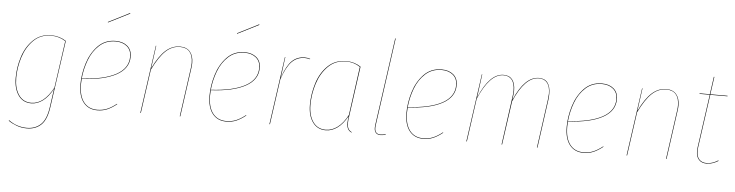

<svg xmlns="http://www.w3.org/2000/svg" viewBox="-52 -1005 5570 1455"><g transform="rotate(5 2733.0 -277.5)"><path d="M419 -494 346 16Q333 112 290.5 152Q248 192 182 192Q140 192 104 178.5Q68 165 41 146L43 142Q106 188 182 188Q246 188 287.5 149Q329 110 342 16L362 -125Q329 -63 287 -31.5Q245 0 199 0Q135 0 100 -50.5Q65 -101 65 -183Q65 -263 90 -342Q115 -421 169.5 -474Q224 -527 305 -527Q369 -527 419 -494ZM69 -183Q69 -103 103 -53.5Q137 -4 199 -4Q294 -4 364 -134L415 -492Q366 -524 305 -524Q225 -524 172 -471.5Q119 -419 94 -340.5Q69 -262 69 -183Z M564 -218Q562 -188 562 -177Q562 -89 598.5 -42Q635 5 701 5Q742 5 775.5 -9Q809 -23 847 -53L849 -50Q811 -20 777 -5.5Q743 9 701 9Q634 9 596 -39Q558 -87 558 -177Q558 -253 582.5 -334Q607 -415 660.5 -471Q714 -527 796 -527Q851 -527 885 -498.5Q919 -470 919 -418Q919 -327 825.5 -276.5Q732 -226 564 -218ZM564 -221Q732 -230 823.5 -279.5Q915 -329 915 -418Q915 -468 882 -495.5Q849 -523 796 -523Q723 -523 673 -477.5Q623 -432 597 -363Q571 -294 564 -221ZM888 -743 725 -661 724 -665 886 -747Z M1388 -411Q1388 -393 1385 -373L1333 0H1329L1381 -373Q1384 -394 1384 -411Q1384 -465 1359.5 -494.5Q1335 -524 1286 -524Q1226 -524 1177.5 -479Q1129 -434 1080 -333L1033 0H1029L1102 -517H1105L1081 -343Q1128 -440 1177 -483.5Q1226 -527 1286 -527Q1336 -527 1362 -496Q1388 -465 1388 -411Z M1546 -218Q1544 -188 1544 -177Q1544 -89 1580.5 -42Q1617 5 1683 5Q1724 5 1757.5 -9Q1791 -23 1829 -53L1831 -50Q1793 -20 1759 -5.5Q1725 9 1683 9Q1616 9 1578 -39Q1540 -87 1540 -177Q1540 -253 1564.5 -334Q1589 -415 1642.5 -471Q1696 -527 1778 -527Q1833 -527 1867 -498.5Q1901 -470 1901 -418Q1901 -327 1807.5 -276.5Q1714 -226 1546 -218ZM1546 -221Q1714 -230 1805.5 -279.5Q1897 -329 1897 -418Q1897 -468 1864 -495.5Q1831 -523 1778 -523Q1705 -523 1655 -477.5Q1605 -432 1579 -363Q1553 -294 1546 -221ZM1870 -743 1707 -661 1706 -665 1868 -747Z M2276 -520 2274 -517Q2254 -523 2235 -523Q2178 -523 2138 -484Q2098 -445 2064 -347L2015 0H2011L2084 -517H2087L2066 -359Q2098 -451 2137.5 -489Q2177 -527 2235 -527Q2257 -527 2276 -520Z M2661 -494 2609 -120Q2603 -86 2603 -59Q2603 -35 2611 -19Q2619 -3 2638 6L2636 9Q2616 0 2607.5 -17.5Q2599 -35 2599 -60Q2599 -72 2601 -89Q2603 -106 2604 -113Q2570 -52 2528 -21.5Q2486 9 2440 9Q2376 9 2340 -41Q2304 -91 2304 -173Q2304 -256 2329.5 -337.5Q2355 -419 2410.5 -473Q2466 -527 2550 -527Q2612 -527 2661 -494ZM2308 -173Q2308 -93 2342.5 -44Q2377 5 2440 5Q2486 5 2528.5 -26.5Q2571 -58 2605 -122L2656 -492Q2609 -524 2550 -524Q2468 -524 2413.5 -470Q2359 -416 2333.5 -335.5Q2308 -255 2308 -173Z M2814 -59Q2813 -53 2813 -42Q2813 5 2857 5Q2877 5 2895 -3L2896 1Q2877 9 2857 9Q2833 9 2821 -4.5Q2809 -18 2809 -42Q2809 -53 2810 -60L2904 -730L2908 -731Z M3044 -218Q3042 -188 3042 -177Q3042 -89 3078.5 -42Q3115 5 3181 5Q3222 5 3255.5 -9Q3289 -23 3327 -53L3329 -50Q3291 -20 3257 -5.5Q3223 9 3181 9Q3114 9 3076 -39Q3038 -87 3038 -177Q3038 -253 3062.5 -334Q3087 -415 3140.5 -471Q3194 -527 3276 -527Q3331 -527 3365 -498.5Q3399 -470 3399 -418Q3399 -327 3305.5 -276.5Q3212 -226 3044 -218ZM3044 -221Q3212 -230 3303.5 -279.5Q3395 -329 3395 -418Q3395 -468 3362 -495.5Q3329 -523 3276 -523Q3203 -523 3153 -477.5Q3103 -432 3077 -363Q3051 -294 3044 -221Z M4104 -414Q4104 -394 4101 -368L4050 0H4046L4097 -368Q4101 -402 4101 -415Q4101 -468 4079.5 -496Q4058 -524 4016 -524Q3910 -524 3828 -333L3781 0H3777L3828 -368Q3832 -391 3832 -415Q3832 -468 3810.5 -496Q3789 -524 3747 -524Q3642 -524 3559 -328L3513 0H3509L3582 -517H3585L3561 -338Q3641 -527 3747 -527Q3791 -527 3813.5 -498Q3836 -469 3836 -415Q3836 -391 3832 -368L3829 -343Q3908 -527 4016 -527Q4060 -527 4082 -498Q4104 -469 4104 -414Z M4263 -218Q4261 -188 4261 -177Q4261 -89 4297.5 -42Q4334 5 4400 5Q4441 5 4474.5 -9Q4508 -23 4546 -53L4548 -50Q4510 -20 4476 -5.5Q4442 9 4400 9Q4333 9 4295 -39Q4257 -87 4257 -177Q4257 -253 4281.5 -334Q4306 -415 4359.5 -471Q4413 -527 4495 -527Q4550 -527 4584 -498.5Q4618 -470 4618 -418Q4618 -327 4524.5 -276.5Q4431 -226 4263 -218ZM4263 -221Q4431 -230 4522.5 -279.5Q4614 -329 4614 -418Q4614 -468 4581 -495.5Q4548 -523 4495 -523Q4422 -523 4372 -477.5Q4322 -432 4296 -363Q4270 -294 4263 -221Z M5087 -411Q5087 -393 5084 -373L5032 0H5028L5080 -373Q5083 -394 5083 -411Q5083 -465 5058.5 -494.5Q5034 -524 4985 -524Q4925 -524 4876.5 -479Q4828 -434 4779 -333L4732 0H4728L4801 -517H4804L4780 -343Q4827 -440 4876 -483.5Q4925 -527 4985 -527Q5035 -527 5061 -496Q5087 -465 5087 -411Z M5263 -108Q5261 -88 5261 -80Q5261 -38 5281 -16.5Q5301 5 5338 5Q5380 5 5424 -23L5426 -19Q5379 9 5338 9Q5299 9 5278 -14Q5257 -37 5257 -79Q5257 -88 5259 -108L5316 -513H5238V-517H5316L5335 -651H5339L5320 -517H5451V-513H5320Z"/></g></svg>

Font: Fira Sans Condensed Four
Style: Italic
Weight: 100
Width: 3
Italic angle: -8°
Designer: bBox Type GmbH & Carrois Corporate GbR & Edenspiekermann AG
Foundry: bBox Type GmbH & Carrois Corporate GbR & Edenspiekermann AG
Version: Version 4.301